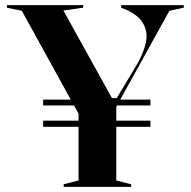

<svg xmlns="http://www.w3.org/2000/svg" viewBox="-20 -728 744 748"><path d="M148 -317V-340H566V-317ZM148 -234V-258H566V-234ZM228 0V-10L286 -25V-285L65 -686L7 -698V-708H304V-698L227 -687L416 -346H435L516 -481Q533 -512 542 -539.5Q551 -567 551 -586Q551 -623 527.5 -651Q504 -679 452 -698V-708H696V-698L640 -686L433 -312V-25L491 -10V0Z"/></svg>

Font: Kalnia Thin Medium
Style: Regular
Weight: 500
Version: Version 1.105